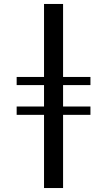

<svg xmlns="http://www.w3.org/2000/svg" viewBox="-20 -848 540 968"><path d="M298 -460V-828H202V-460H64V-419H202V-311H64V-269H202V100H298V-269H436V-311H298V-419H436V-460Z"/></svg>

Font: LXGW Marker Gothic
Style: Regular
Weight: 400
Version: Version 1.001